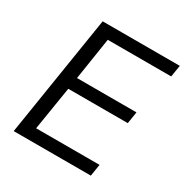

<svg xmlns="http://www.w3.org/2000/svg" viewBox="-163 -838 935 970"><g transform="rotate(30 305.0 -352.5)"><path d="M48 0 160 -705H610L599 -637H229L191 -392H538L527 -323H180L139 -69H509L498 0Z"/></g></svg>

Font: Mulish
Style: Italic
Weight: 400
Italic angle: -9°
Designer: Vernon Adams
Foundry: Vernon Adams
Version: Version 3.603; ttfautohint (v1.8.3)